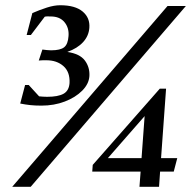

<svg xmlns="http://www.w3.org/2000/svg" viewBox="-20 -716 732 736"><path d="M138.7 -311.1Q114.9 -311.1 96.2 -313.1Q77.5 -315.1 57.5 -319.1L76.2 -390.1H90.2L129.9 -346.7Q136.9 -346.1 144.6 -345.5Q152.2 -344.9 160.5 -344.9Q202.6 -344.9 223.6 -356.6Q244.6 -368.4 246.6 -397.9Q248.6 -440.1 223.2 -462.6Q197.9 -485 157.6 -485Q151.9 -485 144.4 -485Q136.9 -485 128.6 -484L142.5 -526.1Q148.5 -525.1 159.6 -524.1Q170.7 -523.1 175.7 -523.1Q211.5 -523.1 226.1 -535Q240.7 -546.9 242.7 -577.9Q245.1 -609.4 227.1 -631.1Q209.1 -652.9 174.5 -652.9Q168.2 -652.9 162.1 -653.1Q155.9 -653.3 151.5 -651.9L98.4 -581.9H82.2L104 -665.9Q132.6 -678.3 160.1 -687.1Q187.6 -695.9 210.7 -695.9Q268.2 -695.9 296.9 -671.7Q325.5 -647.6 322.5 -609.1Q320.1 -578 298.4 -554.4Q276.7 -530.7 238.1 -516.9Q286.2 -509.9 305.5 -483.8Q324.7 -457.8 322.7 -424.1Q320.7 -394.2 295 -368.3Q269.2 -342.4 228.4 -326.8Q187.5 -311.1 138.7 -311.1ZM26.9 0 622.2 -693H692.5L97.7 0ZM514.6 0 519 -58.1H333.6L335.5 -83.9L592.5 -376H616.6L597.4 -109.9H659.5L646 -58.1H593.7L589.7 0ZM393.5 -109.9H522.6L534.4 -270.9Z"/></svg>

Font: Ancizar Serif Light
Style: Italic
Weight: 300
Italic angle: -4°
Designer: Cesar Puertas, Viviana Monsalve, Julian Moncada, Julian Prieto, Jose Castro, Felipe Aragon, Mariel Hernandez, Sara Alarc
Version: Version 8.100